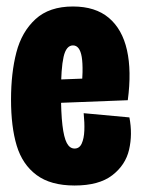

<svg xmlns="http://www.w3.org/2000/svg" viewBox="-20 -560 437 592"><path d="M14 -253Q14 -335 30.5 -398.5Q47 -462 89.5 -501Q132 -540 205 -540Q274 -540 315.5 -505Q357 -470 371.5 -405.5Q386 -341 374 -251L116 -241V-313L244 -318L230 -268Q238 -349 232 -384.5Q226 -420 205 -420Q184 -420 176 -384.5Q168 -349 168 -274Q168 -212 172.5 -174Q177 -136 186 -119Q195 -102 210 -102Q225 -102 232 -117.5Q239 -133 240 -157Q241 -181 238 -211L379 -198Q389 -146 378 -98.5Q367 -51 326 -19.5Q285 12 210 12Q136 12 92.5 -20.5Q49 -53 31.5 -111Q14 -169 14 -253Z"/></svg>

Font: Bricolage Grotesque 96pt Condensed ExBd
Style: Regular
Weight: 800
Width: 3
Designer: Mathieu Triay
Foundry: Atelier Triay
Version: Version 1.001;Glyphs 3.2 (3207)